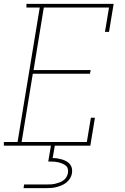

<svg xmlns="http://www.w3.org/2000/svg" viewBox="-30 -755 650 995"><path d="M-10 0V-19H61L176 -716H107V-735H559L535 -590H514L535 -716H197L144 -392H440L436 -373H140L82 -19H420L441 -145H462L438 0ZM207 220H92L95 201H210Q221 201 232.5 200.5Q244 200 255 197.5Q266 195 277 191Q288 187 298 180Q308 173 314 163Q320 153 322 142Q324 131 321.5 120.5Q319 110 311 103.5Q303 97 293.5 93Q284 89 273.5 86.5Q263 84 252 83Q241 82 230 82H220L234 0H254L243 64Q256 64 268 66Q280 68 292 71.5Q304 75 314.5 81Q325 87 332.5 96Q340 105 342.5 117Q345 129 343 142Q341 156 333.5 168.5Q326 181 314.5 190.5Q303 200 289.5 205.5Q276 211 262.5 214.5Q249 218 235 219Q221 220 207 220Z"/></svg>

Font: Iosevka HT Thin Extended
Style: Italic
Weight: 100
Width: 7
Italic angle: -9°
Monospace: yes
Designer: Belleve Invis
Foundry: Belleve Invis
Version: Version 32.3.0; ttfautohint (v1.8.4)